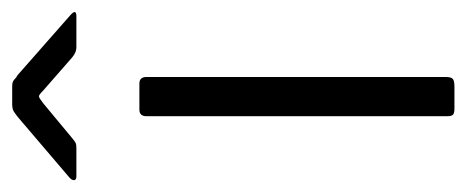

<svg xmlns="http://www.w3.org/2000/svg" viewBox="-276 -534 784 323"><g transform="rotate(-90 116.5 -372.0)"><path d="M149 -15Q149 -6 146 -3Q143 0 133 0H96Q88 0 85.5 -2.5Q83 -5 83 -12V-518Q83 -530 94 -530H138Q149 -530 149 -518ZM182 -643 126 -692Q119 -699 116.5 -699Q114 -699 105 -692L46 -643Q40 -638 37.5 -637Q35 -636 29 -636H-18Q-24 -636 -24.5 -639.5Q-25 -643 -21 -647L81 -734Q86 -738 90.5 -741Q95 -744 103 -744H134Q141 -744 144.5 -740.5Q148 -737 152 -735L252 -647Q265 -636 251 -636H199Q195 -636 191 -637.5Q187 -639 182 -643Z"/></g></svg>

Font: Libre Franklin Light
Style: Regular
Weight: 300
Designer: Pablo Impallari, Rodrigo Fuenzalida, Nhung Nguyen
Foundry: Impallari Type
Version: Version 3.000